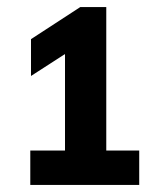

<svg xmlns="http://www.w3.org/2000/svg" viewBox="-20 -454 446 542"><path d="M65.5 68V-29H163.5V-301.5L67.5 -239.5V-343.5L206.5 -434H280V-29H373V68Z"/></svg>

Font: Encode Sans Semi Condensed
Style: Bold
Weight: 700
Width: 4
Designer: Multiple Designers
Foundry: Impallari Type
Version: Version 3.000; ttfautohint (v1.8.3) -l 8 -r 50 -G 200 -x 14 